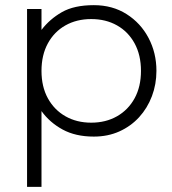

<svg xmlns="http://www.w3.org/2000/svg" viewBox="-20 -515 667 745"><path d="M85 210V-480H141V-399Q172.5 -440.5 220 -467.8Q267.5 -495 344 -495Q416.5 -495 471.2 -460.2Q526 -425.5 556.5 -367.5Q587 -309.5 587 -240Q587 -188 569.5 -141.8Q552 -95.5 519.8 -60.2Q487.5 -25 443 -5Q398.5 15 344 15Q273 15 222.8 -12.5Q172.5 -40 141 -84V210ZM334 -39Q390.5 -39 434 -63.8Q477.5 -88.5 502.2 -133.5Q527 -178.5 527 -240Q527 -301.5 502.2 -346.8Q477.5 -392 434 -416.5Q390.5 -441 334 -441Q277.5 -441 234 -416.5Q190.5 -392 165.8 -346.8Q141 -301.5 141 -240Q141 -178.5 165.8 -133.5Q190.5 -88.5 234 -63.8Q277.5 -39 334 -39Z"/></svg>

Font: Geologica Roman Thin
Style: Regular
Weight: 250
Designer: Sindre Bremnes, Frode Helland
Foundry: Monokrom Skriftforlag AS
Version: Version 1.010;gftools[0.9.28]